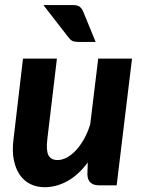

<svg xmlns="http://www.w3.org/2000/svg" viewBox="-20 -754 586 781"><path d="M29 0ZM211.5 -515.5 172.5 -188Q167 -141.5 177.2 -122.2Q187.5 -103 214.5 -103Q232.5 -103 251.8 -113.2Q271 -123.5 288.8 -142.5Q306.5 -161.5 321.8 -188.5Q337 -215.5 347 -248.5L379.5 -515.5H517L454.5 0H384.5Q335.5 0 335.5 -46.5L337 -93Q299 -42 254 -17.2Q209 7.5 161.5 7.5Q129 7.5 103 -5.5Q77 -18.5 60 -43.5Q43 -68.5 36 -104.8Q29 -141 35 -188L73.5 -515.5ZM275.5 -733.5Q295 -733.5 304.2 -726.5Q313.5 -719.5 319 -705.5L369 -583.5H297Q282.5 -583.5 274.2 -587.8Q266 -592 258 -602.5L156.5 -733.5Z"/></svg>

Font: Lato Heavy
Style: Italic
Weight: 800
Italic angle: -7°
Designer: Lukasz Dziedzic
Foundry: tyPoland Lukasz Dziedzic
Version: Version 2.007; 2014-02-27